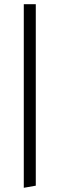

<svg xmlns="http://www.w3.org/2000/svg" viewBox="-20 -750 283 912"><path d="M93 142V-730H150V132Z"/></svg>

Font: Arima Light
Style: Regular
Weight: 300
Designer: Joana Correia and Natanael Gama
Foundry: NDISCOVER
Version: Version 1.101;gftools[0.9.23]